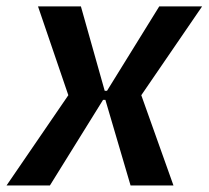

<svg xmlns="http://www.w3.org/2000/svg" viewBox="-37 -565 636 585"><path d="M78.8 -545.5 171.2 -274.9 -17 0H115.1L277 -260.7H284.1L360.8 0H491.5L393.5 -274.9L578.8 -545.5H448.2L289.1 -288.4H282L209.5 -545.5Z"/></svg>

Font: Riot Sans 2.0
Style: Bold Italic
Weight: 600
Italic angle: -9.39999°
Designer: Rasmus Andersson
Foundry: rsms
Version: Version 3.006;hotconv 1.0.109;makeotfexe 2.5.65596